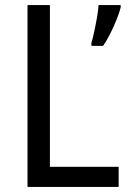

<svg xmlns="http://www.w3.org/2000/svg" viewBox="-20 -734 508 754"><path d="M88 0V-714H176V-79H446V0ZM454 -705Q449 -685 438 -657.5Q427 -630 413 -602Q399 -574 385 -554H339V-566Q344 -582 350 -609.5Q356 -637 361 -666Q366 -695 367 -714H454Z"/></svg>

Font: Noto Sans Myanmar SemiCondensed
Style: Regular
Weight: 400
Width: 4
Designer: Monotype Design Team
Foundry: Monotype Imaging Inc.
Version: Version 2.107; ttfautohint (v1.8.4.7-5d5b)